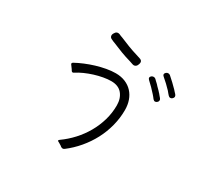

<svg xmlns="http://www.w3.org/2000/svg" viewBox="-179 -1035 1357 1311"><g transform="rotate(30 500.0 -379.5)"><path d="M588 -680Q576 -683 561 -689Q522 -700 483.5 -714.5Q445 -729 408 -745Q393 -750 380 -757Q368 -762 365 -773Q362 -784 369 -796L373 -802Q381 -816 396 -816Q403 -816 410 -813Q415 -811 421 -808Q427 -805 435 -803Q470 -788 506.5 -774Q543 -760 580 -749Q596 -743 608 -740Q636 -732 626 -704L624 -699Q620 -687 610 -681.5Q600 -676 588 -680ZM908 -619Q903 -625 897.5 -631Q892 -637 886 -645Q869 -663 851 -680Q833 -697 814 -713Q797 -727 813 -742Q820 -749 830 -749Q839 -749 846 -743Q866 -726 884 -708.5Q902 -691 920 -673Q926 -666 931.5 -660Q937 -654 942 -649Q957 -631 940 -616Q933 -610 925 -610Q916 -610 908 -619ZM831 -545Q826 -552 820.5 -558.5Q815 -565 809 -572Q792 -591 775 -608.5Q758 -626 739 -643Q723 -658 739 -672Q747 -678 756 -678Q765 -678 772 -672Q777 -667 783 -661Q789 -655 796 -649Q799 -646 802 -643Q805 -640 808 -636L832 -612Q835 -608 838 -605Q841 -602 844 -599Q850 -592 855 -585.5Q860 -579 865 -574Q872 -566 871 -557Q870 -548 862 -542Q855 -536 847 -536Q839 -536 831 -545ZM447 52Q444 49 440.5 46.5Q437 44 433 42Q428 39 424 36.5Q420 34 416 32Q400 26 414 16Q462 -18 502.5 -62Q543 -106 572.5 -157.5Q602 -209 618.5 -266Q635 -323 635 -383Q635 -438 606 -473Q577 -508 520 -508Q492 -508 458.5 -502Q425 -496 391.5 -485.5Q358 -475 326.5 -461Q295 -447 271 -431Q257 -421 249 -436Q247 -440 244.5 -443.5Q242 -447 239 -451Q234 -459 228 -466Q216 -479 232 -487Q261 -503 297 -518Q333 -533 371 -544.5Q409 -556 447.5 -563Q486 -570 520 -570Q562 -570 595.5 -556Q629 -542 652 -517Q675 -492 687 -458Q699 -424 699 -383Q699 -320 683 -258Q667 -196 637.5 -140Q608 -84 566.5 -35Q525 14 475 52Q468 57 462 57Q455 57 447 52Z"/></g></svg>

Font: Higure Gothic
Style: Regular
Weight: 400
Designer: Yoshimichi Ohira
Foundry: Positype
Version: Version 1.000